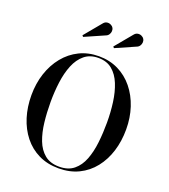

<svg xmlns="http://www.w3.org/2000/svg" viewBox="-173 -1107 1094 1240"><g transform="rotate(20 374.0 -486.5)"><path d="M374 10Q297 10 236.5 -19.5Q176 -49 134 -102Q92 -155 70.2 -224.8Q48.5 -294.5 48.5 -375Q48.5 -455.5 71.5 -525.2Q94.5 -595 137.5 -648Q180.5 -701 240.5 -730.5Q300.5 -760 374 -760Q447.5 -760 507.5 -730.5Q567.5 -701 610.5 -648Q653.5 -595 676.5 -525.2Q699.5 -455.5 699.5 -375Q699.5 -294.5 677.8 -224.8Q656 -155 614 -102Q572 -49 511.5 -19.5Q451 10 374 10ZM374 -1.5Q435.5 -1.5 473.8 -32.8Q512 -64 532.5 -117.2Q553 -170.5 560.5 -237.5Q568 -304.5 568 -375Q568 -446 559 -512.8Q550 -579.5 528.5 -632.8Q507 -686 469.5 -717.2Q432 -748.5 374 -748.5Q316.5 -748.5 278.8 -717.2Q241 -686 219.2 -632.8Q197.5 -579.5 188.8 -512.8Q180 -446 180 -375Q180 -304.5 187.5 -237.5Q195 -170.5 215.5 -117.2Q236 -64 274.2 -32.8Q312.5 -1.5 374 -1.5ZM233.5 -842 226 -850.5 321 -965Q332 -979.5 345.8 -982Q359.5 -984.5 372 -979Q384.5 -973.5 390.5 -963.5Q397 -953.5 396.2 -940.5Q395.5 -927.5 388.2 -916.8Q381 -906 368.5 -901.5ZM445.5 -842 438 -850.5 533 -965Q544 -979.5 558 -982Q572 -984.5 584.2 -979Q596.5 -973.5 602.5 -963.5Q609 -953.5 608.2 -940.5Q607.5 -927.5 600.2 -916.8Q593 -906 580.5 -901.5Z"/></g></svg>

Font: Bodoni Moda 18pt Medium
Style: Regular
Weight: 500
Designer: Owen Earl
Foundry: indestructible type
Version: Version 2.004